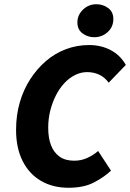

<svg xmlns="http://www.w3.org/2000/svg" viewBox="-20 -876 615 908"><path d="M304 12Q230 12 174 -20.5Q118 -53 87 -114.5Q56 -176 56 -262Q56 -331 73.5 -391.5Q91 -452 123 -501.5Q155 -551 197.5 -587.5Q240 -624 292 -643.5Q344 -663 401 -663Q458 -663 503.5 -639Q549 -615 575 -569L494 -485Q474 -512 448 -523.5Q422 -535 392 -535Q363 -535 335.5 -521.5Q308 -508 285 -483.5Q262 -459 245 -426Q228 -393 218 -354Q208 -315 208 -272Q208 -223 221.5 -188.5Q235 -154 262 -135Q289 -116 331 -116Q364 -116 392.5 -129Q421 -142 444 -162L505 -69Q472 -38 424 -13Q376 12 304 12ZM425 -700Q395 -700 370.5 -718Q346 -736 346 -770Q346 -805 372.5 -830.5Q399 -856 436 -856Q467 -856 491.5 -838Q516 -820 516 -786Q516 -749 489.5 -724.5Q463 -700 425 -700Z"/></svg>

Font: Source Sans 3 ExtraLight ExtraBold
Style: Italic
Weight: 800
Italic angle: -11°
Version: Version 3.052;hotconv 1.1.0;makeotfexe 2.6.0